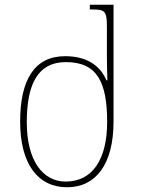

<svg xmlns="http://www.w3.org/2000/svg" viewBox="-20 -780 594 810"><path d="M263 10C385 10 459 -88 459 -267V-760H359V-740H372C423 -740 431 -732 431 -667V-543C431 -515 432 -478 433 -441H429C402 -505 344 -543 255 -543C125 -543 65 -443 65 -267C65 -88 140 10 263 10ZM257 -14C160 -14 93 -103 93 -264C93 -426 140 -518 258 -518C391 -518 432 -432 432 -265C432 -112 373 -14 257 -14Z"/></svg>

Font: Noto Serif Georgian Thin
Style: Regular
Weight: 100
Designer: Monotype Design Team, Akaki Razmadze
Foundry: Google LLC
Version: Version 2.003